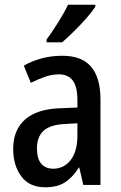

<svg xmlns="http://www.w3.org/2000/svg" viewBox="-20 -786 513 816"><path d="M245 -549Q328 -549 367.5 -502Q407 -455 407 -363V0H334L317 -74H315Q289 -32 256 -11Q223 10 172 10Q105 10 70.5 -36.5Q36 -83 36 -153Q36 -234 87 -278.5Q138 -323 237 -326L309 -329V-360Q309 -417 289.5 -443.5Q270 -470 230 -470Q202 -470 172.5 -460Q143 -450 111 -434L81 -507Q116 -527 157.5 -538Q199 -549 245 -549ZM256 -259Q193 -256 165 -230Q137 -204 137 -156Q137 -111 155.5 -90Q174 -69 206 -69Q252 -69 280.5 -106Q309 -143 309 -210V-262ZM385 -757Q372 -737 347 -708.5Q322 -680 294 -652.5Q266 -625 244 -606H178V-618Q204 -654 228.5 -693Q253 -732 269 -766H385Z"/></svg>

Font: Noto Sans Georgian Condensed Medium
Style: Regular
Weight: 500
Width: 3
Designer: Monotype Design Team, Akaki Razmadze
Foundry: Google LLC
Version: Version 2.005; ttfautohint (v1.8.4.7-5d5b)